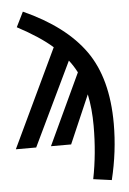

<svg xmlns="http://www.w3.org/2000/svg" viewBox="-66 -801 716 1062"><g transform="rotate(-5 292.0 -269.5)"><path d="M102 -755Q333 -651 441 -498.5Q549 -346 549 -94Q549 60 511 216L409 202Q437 62 437 -92Q437 -188 420 -268L304 0H192L376 -394Q357 -431 332 -463L110 0H-3L255 -544Q185 -606 61 -672Z"/></g></svg>

Font: Fira Sans Condensed Medium
Style: Regular
Weight: 500
Width: 3
Designer: Carrois Corporate & Edenspiekermann AG
Foundry: Carrois Corporate GbR & Edenspiekermann AG
Version: Version 4.203;PS 004.203;hotconv 1.0.88;makeotf.lib2.5.64775